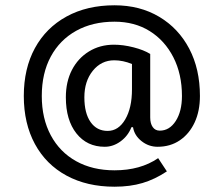

<svg xmlns="http://www.w3.org/2000/svg" viewBox="-20 -613 846 726"><path d="M413 93Q309 93 231.5 51Q154 9 112 -68.5Q70 -146 70 -250Q70 -354 112 -431Q154 -508 231.5 -550.5Q309 -593 413 -593Q509 -593 582 -549.5Q655 -506 695.5 -429Q736 -352 736 -250Q736 -193 716 -150Q696 -107 660 -82.5Q624 -58 576 -58Q542 -58 515 -79.5Q488 -101 483 -132H477Q464 -99 436 -78.5Q408 -58 376 -58Q309 -58 269 -108.5Q229 -159 229 -245Q229 -304 252 -348.5Q275 -393 316.5 -418.5Q358 -444 411 -444Q446 -444 485 -434Q524 -424 548 -409V-169Q548 -146 557.5 -132.5Q567 -119 584 -119Q621 -119 644.5 -155.5Q668 -192 668 -250Q668 -333 635.5 -396.5Q603 -460 546 -495.5Q489 -531 413 -531Q330 -531 268 -496.5Q206 -462 172 -399Q138 -336 138 -250Q138 -165 172 -101.5Q206 -38 268 -3.5Q330 31 413 31Q511 31 578 -15L611 35Q566 65 519 79Q472 93 413 93ZM387 -118Q428 -118 453.5 -161.5Q479 -205 479 -275V-371Q445 -385 412 -385Q363 -385 331 -345.5Q299 -306 299 -245Q299 -185 322.5 -151.5Q346 -118 387 -118Z"/></svg>

Font: Imprima
Style: Regular
Weight: 400
Designer: Eduardo Tunni
Foundry: Eduardo Tunni
Version: Version 1.002; ttfautohint (v1.8.4.7-5d5b);gftools[0.9.23]